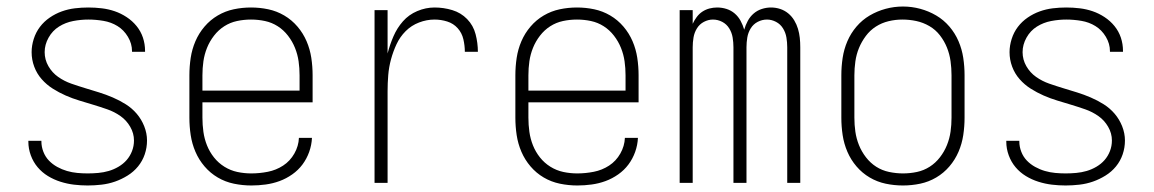

<svg xmlns="http://www.w3.org/2000/svg" viewBox="-20 -561 3540 589"><path d="M249 8Q228 8 207 5.5Q186 3 165.5 -3.5Q145 -10 127 -21Q109 -32 95.5 -48Q82 -64 74.5 -84.5Q67 -105 67 -126Q67 -127 67 -127.5Q67 -128 67 -129H107Q107 -128 107 -127.5Q107 -127 107 -127Q107 -111 113 -95.5Q119 -80 130 -68.5Q141 -57 155.5 -49Q170 -41 185.5 -36.5Q201 -32 217 -30.5Q233 -29 249 -29Q265 -29 281.5 -30.5Q298 -32 313.5 -36.5Q329 -41 343.5 -49.5Q358 -58 368.5 -70Q379 -82 385 -97.5Q391 -113 391 -130Q391 -152 379.5 -172Q368 -192 349.5 -205Q331 -218 309.5 -225.5Q288 -233 266.5 -239.5Q245 -246 223.5 -252.5Q202 -259 181.5 -268Q161 -277 142 -289Q123 -301 108 -318Q93 -335 85 -356.5Q77 -378 77 -401Q77 -421 83.5 -441.5Q90 -462 102.5 -478.5Q115 -495 132.5 -507Q150 -519 169.5 -526Q189 -533 209.5 -535.5Q230 -538 251 -538Q272 -538 292.5 -535.5Q313 -533 332 -526.5Q351 -520 368.5 -508.5Q386 -497 399 -481Q412 -465 418.5 -445.5Q425 -426 425 -405Q425 -404 425 -403.5Q425 -403 425 -402H385Q385 -403 385 -403.5Q385 -404 385 -404Q385 -427 372.5 -448Q360 -469 340.5 -481Q321 -493 297.5 -497Q274 -501 251 -501Q228 -501 204.5 -496.5Q181 -492 161 -479.5Q141 -467 129 -445.5Q117 -424 117 -401Q117 -378 128.5 -358Q140 -338 158.5 -325Q177 -312 198.5 -304.5Q220 -297 241.5 -290.5Q263 -284 284 -277.5Q305 -271 326 -262Q347 -253 366 -241Q385 -229 399.5 -212Q414 -195 422.5 -173.5Q431 -152 431 -130Q431 -108 424 -87.5Q417 -67 403.5 -50.5Q390 -34 371.5 -22.5Q353 -11 333 -4Q313 3 291.5 5.5Q270 8 249 8Z M751 8Q724 8 697.5 2.5Q671 -3 648 -16.5Q625 -30 607.5 -50.5Q590 -71 579.5 -95.5Q569 -120 565 -146.5Q561 -173 561 -200V-330Q561 -357 565 -383.5Q569 -410 579.5 -434.5Q590 -459 607.5 -479.5Q625 -500 648 -513.5Q671 -527 697 -532.5Q723 -538 750 -538Q777 -538 803 -532.5Q829 -527 852 -513.5Q875 -500 892.5 -479.5Q910 -459 920.5 -434.5Q931 -410 935 -383.5Q939 -357 939 -330V-247H601V-200Q601 -178 604 -156.5Q607 -135 615 -115Q623 -95 636.5 -78Q650 -61 668.5 -49.5Q687 -38 708 -33.5Q729 -29 751 -29Q776 -29 801.5 -34Q827 -39 848.5 -53Q870 -67 883 -90Q896 -113 897 -138H937Q936 -116 928.5 -95Q921 -74 908 -56.5Q895 -39 876.5 -26Q858 -13 837.5 -5.5Q817 2 795 5Q773 8 751 8ZM899 -283V-330Q899 -352 896 -373Q893 -394 885 -414Q877 -434 863.5 -451.5Q850 -469 832 -480.5Q814 -492 793 -496.5Q772 -501 750 -501Q728 -501 707 -496.5Q686 -492 668 -480.5Q650 -469 636.5 -451.5Q623 -434 615 -414Q607 -394 604 -373Q601 -352 601 -330V-283Z M1129 0V-530H1169V-397Q1176 -424 1187 -449.5Q1198 -475 1216 -495.5Q1234 -516 1260 -527Q1286 -538 1313 -538Q1341 -538 1367.5 -530Q1394 -522 1413 -502.5Q1432 -483 1439 -456Q1446 -429 1446 -402H1406Q1406 -421 1401.5 -440.5Q1397 -460 1384 -474.5Q1371 -489 1352 -495Q1333 -501 1313 -501Q1289 -501 1265.5 -492Q1242 -483 1224.5 -465.5Q1207 -448 1196.5 -425.5Q1186 -403 1179.5 -379Q1173 -355 1171 -330.5Q1169 -306 1169 -281V0Z M1751 8Q1724 8 1697.5 2.5Q1671 -3 1648 -16.5Q1625 -30 1607.5 -50.5Q1590 -71 1579.5 -95.5Q1569 -120 1565 -146.5Q1561 -173 1561 -200V-330Q1561 -357 1565 -383.5Q1569 -410 1579.5 -434.5Q1590 -459 1607.5 -479.5Q1625 -500 1648 -513.5Q1671 -527 1697 -532.5Q1723 -538 1750 -538Q1777 -538 1803 -532.5Q1829 -527 1852 -513.5Q1875 -500 1892.5 -479.5Q1910 -459 1920.5 -434.5Q1931 -410 1935 -383.5Q1939 -357 1939 -330V-247H1601V-200Q1601 -178 1604 -156.5Q1607 -135 1615 -115Q1623 -95 1636.5 -78Q1650 -61 1668.5 -49.5Q1687 -38 1708 -33.5Q1729 -29 1751 -29Q1776 -29 1801.5 -34Q1827 -39 1848.5 -53Q1870 -67 1883 -90Q1896 -113 1897 -138H1937Q1936 -116 1928.5 -95Q1921 -74 1908 -56.5Q1895 -39 1876.5 -26Q1858 -13 1837.5 -5.5Q1817 2 1795 5Q1773 8 1751 8ZM1899 -283V-330Q1899 -352 1896 -373Q1893 -394 1885 -414Q1877 -434 1863.5 -451.5Q1850 -469 1832 -480.5Q1814 -492 1793 -496.5Q1772 -501 1750 -501Q1728 -501 1707 -496.5Q1686 -492 1668 -480.5Q1650 -469 1636.5 -451.5Q1623 -434 1615 -414Q1607 -394 1604 -373Q1601 -352 1601 -330V-283Z M2065 0V-530H2105V-488Q2110 -499 2117.5 -509Q2125 -519 2135 -525.5Q2145 -532 2156.5 -535Q2168 -538 2180 -538Q2195 -538 2209 -533.5Q2223 -529 2234 -519.5Q2245 -510 2252 -497Q2259 -484 2263 -470Q2267 -484 2274 -497Q2281 -510 2292 -519.5Q2303 -529 2317 -533.5Q2331 -538 2345 -538Q2360 -538 2373.5 -533.5Q2387 -529 2398 -520Q2409 -511 2416.5 -498.5Q2424 -486 2428 -472.5Q2432 -459 2433.5 -445Q2435 -431 2435 -416V0H2395V-416Q2395 -431 2392.5 -446Q2390 -461 2382 -474Q2374 -487 2360.5 -494Q2347 -501 2333 -501Q2318 -501 2304.5 -494Q2291 -487 2283 -474Q2275 -461 2272.5 -446Q2270 -431 2270 -416V0H2230V-416Q2230 -431 2227.5 -446Q2225 -461 2217 -474Q2209 -487 2195.5 -494Q2182 -501 2167 -501Q2153 -501 2139.5 -494Q2126 -487 2118 -474Q2110 -461 2107.5 -446Q2105 -431 2105 -416V0Z M2750 8Q2723 8 2697 2.5Q2671 -3 2648 -16.5Q2625 -30 2607.5 -50.5Q2590 -71 2579.5 -95.5Q2569 -120 2565 -146.5Q2561 -173 2561 -200V-330Q2561 -357 2565 -383.5Q2569 -410 2579.5 -434.5Q2590 -459 2607.5 -479.5Q2625 -500 2648 -513.5Q2671 -527 2697 -534Q2723 -541 2750 -541Q2777 -541 2803 -534Q2829 -527 2852 -513.5Q2875 -500 2892.5 -479.5Q2910 -459 2920.5 -434.5Q2931 -410 2935 -383.5Q2939 -357 2939 -330V-200Q2939 -173 2935 -146.5Q2931 -120 2920.5 -95.5Q2910 -71 2892.5 -50.5Q2875 -30 2852 -16.5Q2829 -3 2803 2.5Q2777 8 2750 8ZM2750 -29Q2772 -29 2793 -33.5Q2814 -38 2832 -49.5Q2850 -61 2863.5 -78.5Q2877 -96 2885 -116Q2893 -136 2896 -157Q2899 -178 2899 -200V-330Q2899 -352 2896 -373.5Q2893 -395 2885 -415Q2877 -435 2863.5 -452.5Q2850 -470 2831 -481Q2812 -492 2791 -496.5Q2770 -501 2748 -501Q2727 -501 2706 -496Q2685 -491 2667 -479.5Q2649 -468 2636 -450.5Q2623 -433 2615 -413.5Q2607 -394 2604 -372.5Q2601 -351 2601 -330V-200Q2601 -178 2604 -157Q2607 -136 2615 -116Q2623 -96 2636.5 -78.5Q2650 -61 2668 -49.5Q2686 -38 2707.5 -33.5Q2729 -29 2750 -29Z M3249 8Q3228 8 3207 5.5Q3186 3 3165.5 -3.5Q3145 -10 3127 -21Q3109 -32 3095.5 -48Q3082 -64 3074.5 -84.5Q3067 -105 3067 -126Q3067 -127 3067 -127.5Q3067 -128 3067 -129H3107Q3107 -128 3107 -127.5Q3107 -127 3107 -127Q3107 -111 3113 -95.5Q3119 -80 3130 -68.5Q3141 -57 3155.5 -49Q3170 -41 3185.5 -36.5Q3201 -32 3217 -30.5Q3233 -29 3249 -29Q3265 -29 3281.5 -30.5Q3298 -32 3313.5 -36.5Q3329 -41 3343.5 -49.5Q3358 -58 3368.5 -70Q3379 -82 3385 -97.5Q3391 -113 3391 -130Q3391 -152 3379.5 -172Q3368 -192 3349.5 -205Q3331 -218 3309.5 -225.5Q3288 -233 3266.5 -239.5Q3245 -246 3223.5 -252.5Q3202 -259 3181.5 -268Q3161 -277 3142 -289Q3123 -301 3108 -318Q3093 -335 3085 -356.5Q3077 -378 3077 -401Q3077 -421 3083.5 -441.5Q3090 -462 3102.5 -478.5Q3115 -495 3132.5 -507Q3150 -519 3169.5 -526Q3189 -533 3209.5 -535.5Q3230 -538 3251 -538Q3272 -538 3292.5 -535.5Q3313 -533 3332 -526.5Q3351 -520 3368.5 -508.5Q3386 -497 3399 -481Q3412 -465 3418.5 -445.5Q3425 -426 3425 -405Q3425 -404 3425 -403.5Q3425 -403 3425 -402H3385Q3385 -403 3385 -403.5Q3385 -404 3385 -404Q3385 -427 3372.5 -448Q3360 -469 3340.5 -481Q3321 -493 3297.5 -497Q3274 -501 3251 -501Q3228 -501 3204.5 -496.5Q3181 -492 3161 -479.5Q3141 -467 3129 -445.5Q3117 -424 3117 -401Q3117 -378 3128.5 -358Q3140 -338 3158.5 -325Q3177 -312 3198.5 -304.5Q3220 -297 3241.5 -290.5Q3263 -284 3284 -277.5Q3305 -271 3326 -262Q3347 -253 3366 -241Q3385 -229 3399.5 -212Q3414 -195 3422.5 -173.5Q3431 -152 3431 -130Q3431 -108 3424 -87.5Q3417 -67 3403.5 -50.5Q3390 -34 3371.5 -22.5Q3353 -11 3333 -4Q3313 3 3291.5 5.5Q3270 8 3249 8Z"/></svg>

Font: iosevka_custom_sans_ss08 XLt
Style: Regular
Weight: 200
Designer: Belleve Invis
Foundry: Belleve Invis
Version: Version 10.3.0; ttfautohint (v1.8.3)